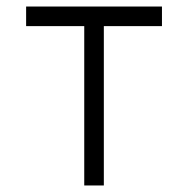

<svg xmlns="http://www.w3.org/2000/svg" viewBox="-20 -617 580 588"><path d="M60 -597H476V-537H298V-49H238V-537H60Z"/></svg>

Font: 3270 Nerd Font
Style: Regular
Weight: 400
Monospace: yes
Version: Version 3.0.1;Nerd Fonts 3.3.0